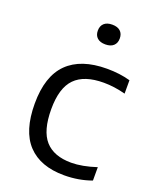

<svg xmlns="http://www.w3.org/2000/svg" viewBox="-143 -845 757 937"><g transform="rotate(20 235.0 -376.0)"><path d="M51.5 -271Q51.5 -413 121.2 -482Q191 -551 325.5 -551Q392.5 -551 447 -535.5V-466Q389 -481.5 334 -481.5Q233 -481.5 184.8 -432.2Q136.5 -383 136.5 -273Q136.5 -161 181.5 -110.5Q226.5 -60 317 -60Q373.5 -60 447 -84V-14.5Q380.5 9.5 305.5 9.5Q181.5 9.5 116.5 -59.8Q51.5 -129 51.5 -271ZM219 -710.5Q219 -735 233.8 -748.5Q248.5 -762 276 -762Q303.5 -762 318.2 -748.5Q333 -735 333 -710.5Q333 -686.5 318.2 -673Q303.5 -659.5 276 -659.5Q248.5 -659.5 233.8 -673Q219 -686.5 219 -710.5Z"/></g></svg>

Font: Encode Sans Semi Expanded
Style: Regular
Weight: 400
Width: 6
Designer: Multiple Designers
Foundry: Impallari Type
Version: Version 2.000